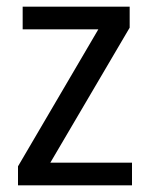

<svg xmlns="http://www.w3.org/2000/svg" viewBox="-20 -556 449 576"><path d="M376 0H34V-57L275 -468H48V-536H369V-473L131 -68H376Z"/></svg>

Font: Noto Sans Ethiopic SemCond
Style: Regular
Weight: 400
Width: 4
Designer: Monotype Design Team
Foundry: Monotype Imaging Inc.
Version: Version 2.102; ttfautohint (v1.8.4.7-5d5b)